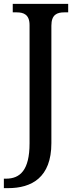

<svg xmlns="http://www.w3.org/2000/svg" viewBox="-32 -734 397 994"><path d="M-12 240H10C131 240 234 186 234 7V-601C234 -659 264 -670 301 -670H321V-714H34V-670H55C90 -670 121 -659 121 -604V8C121 147 72 191 -1 191H-12Z"/></svg>

Font: Noto Serif SemiCondensed Medium
Style: Regular
Weight: 500
Width: 4
Designer: Monotype Design Team
Foundry: Monotype Imaging Inc.
Version: Version 2.014